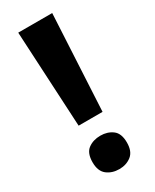

<svg xmlns="http://www.w3.org/2000/svg" viewBox="-190 -764 666 827"><g transform="rotate(-30 143.0 -350.5)"><path d="M203 -237H84L59 -714H228ZM57 -70Q57 -115.8 82 -134.4Q107.1 -153 143.2 -153Q178 -153 203 -134.5Q228 -116 228 -70.4Q228 -26 203 -6.5Q178 13 143.2 13Q107.1 13 82 -6.5Q57 -26.1 57 -70Z"/></g></svg>

Font: Noto Sans Ol Chiki
Style: Regular
Weight: 400
Designer: Monotype Design Team, Lewis McGuffie
Foundry: Monotype Imaging Inc.
Version: Version 2.003